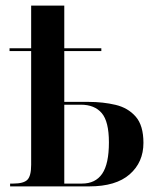

<svg xmlns="http://www.w3.org/2000/svg" viewBox="-20 -664 554 684"><path d="M16 0V-10H27Q64 -10 77.5 -23.5Q91 -37 91 -77V-482H14V-492H91V-644H209V-492H341V-482H209V-301H296Q347 -301 391.5 -290.5Q436 -280 463.5 -248.5Q491 -217 491 -155Q491 -86 442 -43Q393 0 298 0ZM272 -10Q320 -10 344 -45Q368 -80 368 -157Q368 -231 342.5 -261Q317 -291 268 -291H209V-10Z"/></svg>

Font: Noto Serif Display Condensed SemiBold
Style: Regular
Weight: 600
Width: 3
Designer: Monotype Design Team
Foundry: Monotype Imaging Inc.
Version: Version 2.009